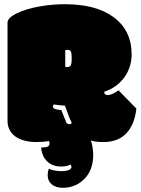

<svg xmlns="http://www.w3.org/2000/svg" viewBox="-20 -663 665 908"><path d="M293.9 -83Q295.4 -80.6 299.1 -78.1Q302.7 -75.7 309.6 -75.7Q316.4 -75.7 319.3 -82.5Q314.9 -90.8 311.3 -99.1Q307.6 -107.4 304.7 -115.7L287.1 -163.6Q275.9 -164.1 262.9 -165.3Q250 -166.5 234.4 -168.9Q230.5 -165 230.5 -158.2Q230.5 -145 270 -142.6ZM288.6 -347.2Q290 -345.7 296.9 -345.7Q311.5 -345.7 315.2 -355.2Q318.8 -364.7 318.8 -377V-394.5Q318.8 -412.1 314.9 -419.7Q311 -427.2 301.3 -427.2Q291.5 -427.2 288.1 -425.3Q288.6 -423.8 288.6 -417ZM468.3 8.8Q431.6 8.8 409.7 1.5Q412.1 7.3 414.1 15.4Q416 23.4 417.5 32.5Q418.9 41.5 419.9 50.3Q420.9 59.1 420.9 66.4Q420.9 145 375.5 186.5Q335.4 225.1 276.4 225.1Q258.8 225.1 245.6 220.5Q232.4 215.8 223.4 207.8Q214.4 199.7 210 189.2Q205.6 178.7 205.6 167.5Q205.6 144 211.9 134.8Q217.3 139.2 234.9 142.8Q252.4 146.5 271.5 146.5Q290.5 146.5 304.2 141.4Q317.9 136.2 317.9 126.5Q317.9 122.1 314 115.2Q295.9 124.5 268.6 124.5Q228.5 124.5 203.1 100.3Q177.7 76.2 174.8 34.7Q195.8 34.2 205.1 30.3Q214.4 26.4 214.4 15.6Q214.4 12.2 211.9 3.9Q199.2 6.3 182.9 7.6Q166.5 8.8 153.8 8.8Q122.6 8.8 96.9 2.2Q71.3 -4.4 53.2 -17.1Q35.2 -29.8 25.4 -48.6Q15.6 -67.4 15.6 -92.3V-556.2Q15.6 -577.6 55.2 -598.1Q79.6 -610.4 108.6 -618.9Q137.7 -627.4 168.2 -632.8Q198.7 -638.2 229.2 -640.6Q259.8 -643.1 286.6 -643.1Q433.1 -643.1 515.6 -583Q602.5 -520 602.5 -405.8Q602.5 -374.5 593.3 -346.7Q584 -318.8 567.1 -295.9Q550.3 -272.9 526.4 -255.9Q502.4 -238.8 472.7 -229Q472.7 -213.4 489.7 -213.4Q498.5 -213.4 511.5 -218.8Q524.4 -224.1 540.5 -235.8L625 -149.4Q616.2 -72.8 577.1 -32Q538.1 8.8 468.3 8.8Z"/></svg>

Font: Modak sl
Style: Regular
Weight: 400
Designer: Sarang Kulkarni, Maithili Shingre, Noopur Datye
Foundry: Ek Type
Version: Version 1.036;PS Version 1.000;hotconv 1.0.79;makeotf.lib2.5